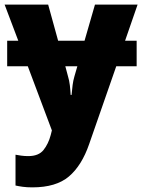

<svg xmlns="http://www.w3.org/2000/svg" viewBox="-20 -569 614 829"><path d="M0 -549H188L231 -393H345L390 -549H574L520 -393H570V-283H482L365 53Q333 146 277.5 193Q222 240 120 240Q96 240 78 237.5Q60 235 47 232V99Q57 101 71.5 103Q86 105 102 105Q147 105 168 78.5Q189 52 199 14L204 -6L100 -283H11V-393H59ZM285 -159H289Q291 -182 293.5 -201.5Q296 -221 301 -238L314 -283H262L274 -238Q279 -222 281.5 -201.5Q284 -181 285 -159Z"/></svg>

Font: Noto Sans Disp ExtBd
Style: Regular
Weight: 800
Designer: Monotype Design Team
Foundry: Monotype Imaging Inc.
Version: Version 2.000;GOOG;noto-source:20170915:90ef993387c0; ttfaut